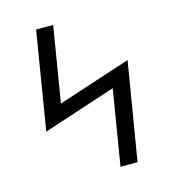

<svg xmlns="http://www.w3.org/2000/svg" viewBox="-109 -825 819 914"><g transform="rotate(-15 300.0 -367.5)"><path d="M372 0 433 -371 74 -253 153 -735H237L176 -364L536 -482L456 0Z"/></g></svg>

Font: Iosevka SS04 Extended Oblique
Style: Regular
Weight: 400
Width: 7
Italic angle: -9°
Monospace: yes
Designer: Belleve Invis
Foundry: Belleve Invis
Version: Version 19.0.0; ttfautohint (v1.8.4)